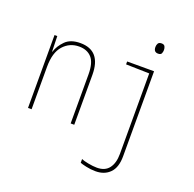

<svg xmlns="http://www.w3.org/2000/svg" viewBox="-162 -891 1323 1307"><g transform="rotate(20 500.0 -238.0)"><path d="M820 -687Q820 -701 814 -712.5Q808 -724 790 -724Q771 -724 764.5 -712.5Q758 -701 758 -687Q758 -650 790 -650Q810 -650 815 -662Q820 -674 820 -687ZM111 0V-307Q111 -411 156.5 -461.5Q202 -512 270 -512Q329 -512 361.5 -475.5Q394 -439 394 -355V0H420V-361Q420 -537 270 -537Q199 -537 161.5 -499Q124 -461 110 -416H108L105 -528H85V0ZM806 88V-528H611V-507L780 -503V81Q780 146 751.5 184Q723 222 664 222Q636 222 600 215Q564 208 550 201V228Q561 233 595 240.5Q629 248 664 248Q728 248 767 208.5Q806 169 806 88Z"/></g></svg>

Font: Noto Sans Mono UI Condensed Thin
Style: Regular
Weight: 250
Width: 3
Designer: Monotype Design team
Foundry: Monotype Imaging Inc.
Version: 1.000